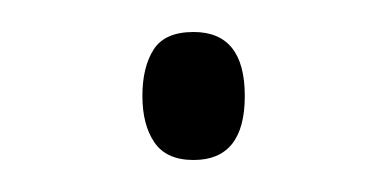

<svg xmlns="http://www.w3.org/2000/svg" viewBox="-20 -393 241 120"><path d="M69 -333Q69 -351 76 -362Q83 -373 101 -373Q133 -373 133 -333Q133 -293 101 -293Q84 -293 76.5 -304Q69 -315 69 -333Z"/></svg>

Font: Noto Sans Arabic Cond ExtLt
Style: Regular
Weight: 200
Width: 3
Designer: Monotype Design Team, Nadine Chahine, Nizar Qandah and Khaled Hosny
Foundry: Monotype Imaging Inc.
Version: Version 2.012; ttfautohint (v1.8.4.7-5d5b)